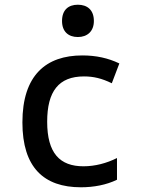

<svg xmlns="http://www.w3.org/2000/svg" viewBox="-20 -784 603 814"><path d="M310 -627C350 -627 378 -651 378 -695C378 -742 350 -764 310 -764C270 -764 243 -742 243 -695C243 -650 270 -627 310 -627ZM323 10C377 10 431 0 476 -22V-114C432 -92 383 -79 334 -79C234 -79 180 -134 180 -268C180 -397 229 -460 336 -460C376 -460 411 -452 454 -431L486 -515C438 -538 387 -549 329 -549C176 -549 75 -466 75 -265C75 -74 166 10 323 10Z"/></svg>

Font: Noto Sans Mono SemiCondensed Medium
Style: Regular
Weight: 500
Width: 4
Designer: Monotype Design Team
Foundry: Monotype Imaging Inc.
Version: Version 2.014